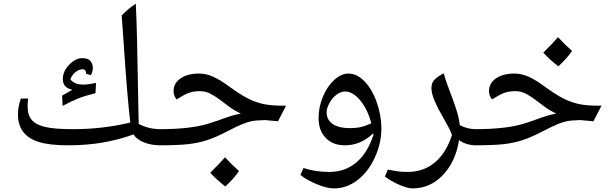

<svg xmlns="http://www.w3.org/2000/svg" viewBox="-20 -800 3412 1070"><path d="M736.8 -779.8Q744.1 -636.7 749.5 -282.2L752.9 -109.9Q807.1 -80.1 876 -80.1Q886.2 -80.1 886.2 -69.8V0Q886.2 9.8 876 9.8Q822.3 9.8 782 -6.6Q741.7 -22.9 724.1 -50.8Q635.7 -19.5 547.9 -4.9Q460 9.8 361.8 9.8Q254.4 9.8 195.6 -9Q136.7 -27.8 108.4 -66.2Q80.1 -104.5 80.1 -162.1Q80.1 -205.1 96.2 -251H137.2Q133.8 -233.9 133.8 -207Q133.8 -157.2 158 -130.4Q182.1 -103.5 234.9 -91.8Q287.6 -80.1 387.2 -80.1Q552.7 -80.1 706.1 -117.2Q689 -260.3 668.9 -563.5L658.2 -713.9Q693.8 -751 736.8 -779.8ZM459 -389.2 460 -395Q460 -401.4 454.6 -407.7Q449.2 -414.1 440.9 -414.1Q420.9 -414.1 400.9 -398.4Q380.9 -382.8 372.1 -357.9Q394 -328.6 444.3 -328.6Q472.2 -328.6 515.1 -337.9L512.2 -280.8Q452.6 -266.1 415 -251Q377.4 -235.8 329.1 -210L326.2 -267.1L355 -283.7L383.8 -299.8Q330.1 -310.5 330.1 -358.9Q330.1 -402.8 365.7 -439.5Q401.4 -476.1 439 -476.1Q470.2 -476.1 483.6 -460.2Q497.1 -444.3 497.1 -420.9Q497.1 -401.4 486.8 -380.9Z M866.2 9.8Q856.4 9.8 856.4 0V-69.8Q856.4 -80.1 866.2 -80.1Q1040 -80.1 1138.2 -109.9L1191.9 -127.4Q1240.7 -145.5 1267.6 -153.8Q1294.4 -162.1 1322.3 -167Q1284.7 -184.6 1255.9 -206.3Q1227.1 -228 1201.4 -247.1Q1175.8 -266.1 1150.1 -279.1Q1124.5 -292 1093.3 -292Q1070.3 -292 1052.5 -288.1Q1034.7 -284.2 1020 -277.6Q1005.4 -271 964.4 -246.1Q957.5 -252.9 952.4 -265.4Q947.3 -277.8 947.3 -292Q947.3 -336.9 986.8 -363.5Q1026.4 -390.1 1089.4 -390.1Q1126.5 -390.1 1164.6 -374Q1202.6 -357.9 1253.4 -320.8Q1311.5 -278.3 1352.8 -255.9Q1394 -233.4 1441.4 -221.7Q1488.8 -210 1574.2 -210.9L1529.3 -124L1457 -130.9Q1404.3 -129.4 1381.1 -124.5Q1357.9 -119.6 1327.6 -107.2Q1297.4 -94.7 1242.2 -65.9Q1181.2 -34.2 1132.1 -18.3Q1083 -2.4 1025.6 3.7Q968.3 9.8 866.2 9.8ZM1312 153.3Q1287.1 190.9 1235.8 239.3Q1183.6 198.7 1151.9 162.6Q1201.7 113.8 1233.9 76.7Q1272.5 118.7 1312 153.3Z M1841.3 250Q1802.2 250 1745.1 226.3Q1688 202.6 1654.3 174.8L1671.4 136.2Q1735.8 158.2 1814.5 158.2Q1901.9 158.2 1964.8 106.2Q2027.8 54.2 2061 -47.9L2060.1 -52.7V-57.1Q1990.7 9.8 1902.3 9.8Q1835 9.8 1795.2 -31.5Q1755.4 -72.8 1755.4 -142.1Q1755.4 -202.1 1779.1 -260Q1802.7 -317.9 1842 -354Q1881.3 -390.1 1921.4 -390.1Q1969.7 -390.1 2012.2 -345.9Q2054.7 -301.8 2080.1 -228.3Q2105.5 -154.8 2105.5 -85Q2105.5 -1 2068.1 79.3Q2030.8 159.7 1970.9 204.8Q1911.1 250 1841.3 250ZM1930.2 -85.9Q1963.9 -85.9 1989.7 -91.8Q2015.6 -97.7 2049.3 -112.8Q2028.8 -190.9 1987.5 -240.5Q1946.3 -290 1903.3 -290Q1879.4 -290 1855.7 -272.5Q1832 -254.9 1816.2 -226.3Q1800.3 -197.8 1800.3 -174.8Q1800.3 -131.8 1834.2 -108.9Q1868.2 -85.9 1930.2 -85.9Z M2634.3 9.8Q2578.6 9.8 2538.1 -19Q2519 101.6 2448 175.8Q2377 250 2278.8 250Q2252.4 250 2206.3 230.2Q2160.2 210.4 2125 184.1L2141.1 145Q2182.1 153.3 2204.1 155.8Q2226.1 158.2 2252 158.2Q2339.8 158.2 2403.1 105.7Q2466.3 53.2 2499 -47.9Q2488.3 -74.7 2478 -94.2Q2467.8 -113.8 2443.4 -156.2Q2421.4 -192.9 2402.8 -236.1Q2384.3 -279.3 2384.3 -309.1Q2384.3 -338.9 2402.6 -357.2Q2420.9 -375.5 2453.1 -391.1Q2460.4 -360.8 2474.4 -324.5Q2488.3 -288.1 2502.2 -250Q2516.1 -211.9 2527.6 -174.1Q2539.1 -136.2 2542 -103Q2583 -80.1 2634.3 -80.1Q2644 -80.1 2644 -69.8V0Q2644 9.8 2634.3 9.8Z M2624 9.8Q2614.3 9.8 2614.3 0V-69.8Q2614.3 -80.1 2624 -80.1Q2797.9 -80.1 2896 -109.9L2949.7 -127.4Q2998.5 -145.5 3025.4 -153.8Q3052.2 -162.1 3080.1 -167Q3042.5 -184.6 3013.7 -206.3Q2984.9 -228 2959.2 -247.1Q2933.6 -266.1 2908 -279.1Q2882.3 -292 2851.1 -292Q2828.1 -292 2810.3 -288.1Q2792.5 -284.2 2777.8 -277.6Q2763.2 -271 2722.2 -246.1Q2715.3 -252.9 2710.2 -265.4Q2705.1 -277.8 2705.1 -292Q2705.1 -336.9 2744.6 -363.5Q2784.2 -390.1 2847.2 -390.1Q2884.3 -390.1 2922.4 -374Q2960.4 -357.9 3011.2 -320.8Q3069.3 -278.3 3110.6 -255.9Q3151.9 -233.4 3199.2 -221.7Q3246.6 -210 3332 -210.9L3287.1 -124L3214.8 -130.9Q3162.1 -129.4 3138.9 -124.5Q3115.7 -119.6 3085.4 -107.2Q3055.2 -94.7 3000 -65.9Q2939 -34.2 2889.9 -18.3Q2840.8 -2.4 2783.4 3.7Q2726.1 9.8 2624 9.8ZM3168 -516.1Q3143.1 -478.5 3091.8 -430.2Q3039.6 -470.7 3007.8 -506.8Q3057.6 -555.7 3089.8 -592.8Q3128.4 -550.8 3168 -516.1Z"/></svg>

Font: Droid Arabic Naskh Colored
Style: Regular
Weight: 400
Designer: Pascal Zoghbi
Foundry: Ascender Corporation
Version: Version 1.00